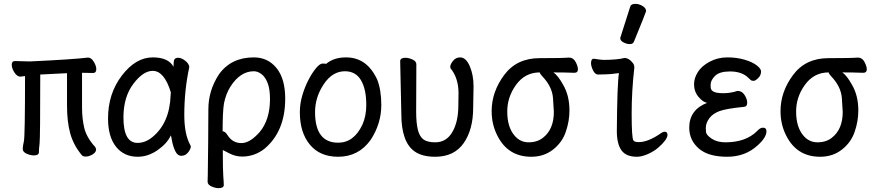

<svg xmlns="http://www.w3.org/2000/svg" viewBox="-20 -790 4540 997"><path d="M425 23Q411 23 405 16Q361 -37 344.5 -98Q328 -159 328 -241V-410L189 -403Q189 -74 185.5 -45Q182 -16 182 0.5Q182 17 155 17Q138 17 118 8Q98 -1 98 -17Q98 -30 104 -56Q110 -82 110 -395L86 -392Q69 -392 55 -413.5Q41 -435 41 -454Q41 -473 58 -473L135 -471Q353 -481 437 -491Q454 -491 467 -469.5Q480 -448 480 -431Q480 -411 463 -411L406 -412V-231Q406 -175 417.5 -126Q429 -77 474 -27Q479 -19 479 -14Q479 1 460.5 12Q442 23 425 23ZM474 -27Q473 -28 472 -30Q474 -30 474 -27Z M695 24Q624 24 582.5 -28Q541 -80 541 -175Q541 -304 613 -398Q685 -492 773 -492Q855 -492 881 -443Q881 -445 882 -467.5Q883 -490 905 -490Q922 -490 941.5 -475Q961 -460 963 -442Q937 -322 937 -193Q937 -93 968 -37L971 -30Q971 -17 957 1Q943 19 922 19Q902 19 890.5 -4.5Q879 -28 873.5 -57.5Q868 -87 867 -87Q848 -45 798.5 -10.5Q749 24 695 24ZM694 -48Q734 -48 770 -77Q861 -150 866 -296Q866 -304 867 -311Q833 -422 773 -422Q723 -422 672 -354Q621 -286 621 -180Q621 -48 694 -48Z M1115 187Q1098 187 1078 178Q1058 169 1058 153Q1058 141 1059 115Q1060 89 1061 -53.5Q1062 -196 1062 -223Q1062 -320 1117 -404Q1180 -492 1298 -492Q1371 -492 1416 -436.5Q1461 -381 1461 -278Q1461 -108 1354 -18Q1302 23 1237 23Q1203 23 1170 6L1137 -11Q1137 96 1139.5 125Q1142 154 1142 171Q1142 187 1115 187ZM1234 -47Q1278 -47 1329 -105Q1382 -169 1382 -276Q1382 -328 1369.5 -359.5Q1357 -391 1337.5 -405.5Q1318 -420 1298 -420Q1228 -420 1177 -341Q1153 -303 1143 -253Q1136 -210 1136 -109H1133Q1149 -109 1161 -89Q1187 -47 1234 -47Z M1736 24Q1641 24 1589 -39Q1537 -102 1537 -207Q1537 -252 1550 -295.5Q1563 -339 1582 -375.5Q1601 -412 1621 -436Q1641 -460 1655 -460Q1672 -460 1673 -458Q1713 -492 1777 -492Q1886 -492 1939 -376Q1960 -322 1960 -245Q1960 -148 1905 -64Q1842 24 1736 24ZM1736 -49Q1818 -49 1862 -143Q1882 -188 1882 -245Q1882 -327 1854.5 -373.5Q1827 -420 1771 -420Q1706 -420 1661 -352.5Q1616 -285 1616 -208Q1616 -49 1736 -49Z M2240 24Q2173 24 2134 -3Q2064 -51 2064 -198L2058 -474Q2060 -490 2085 -490Q2102 -490 2122 -481Q2142 -472 2142 -456Q2141 -401 2141 -210Q2141 -151 2150 -115.5Q2159 -80 2179.5 -65.5Q2200 -51 2240 -51Q2298 -51 2329 -104.5Q2360 -158 2360 -242L2361 -306Q2361 -385 2319 -436L2318 -443Q2318 -456 2332.5 -474Q2347 -492 2369 -492Q2400 -492 2419.5 -446Q2439 -400 2439 -342L2437 -230Q2437 -117 2387.5 -46.5Q2338 24 2240 24Z M2739 24Q2618 24 2563 -85Q2533 -143 2533 -213Q2533 -313 2598 -400.5Q2663 -488 2781.5 -488Q2900 -488 2935 -491Q2957 -491 2969 -468.5Q2981 -446 2981 -430Q2981 -412 2962 -412Q2914 -414 2854 -414Q2878 -397 2904 -350Q2937 -294 2937 -216Q2937 -161 2918 -105.5Q2899 -50 2851.5 -13Q2804 24 2739 24ZM2800 -75Q2856 -119 2856 -209Q2856 -221 2851.5 -281Q2847 -341 2795 -395Q2783 -408 2783 -414Q2705 -414 2658 -347Q2614 -285 2614 -211Q2614 -132 2650 -88Q2680 -51 2725 -51Q2770 -51 2800 -75Z M3287 24Q3231 24 3207 -9.5Q3183 -43 3183 -110Q3185 -357 3194 -410H3190Q3150 -404 3124.5 -404Q3099 -404 3086 -403Q3070 -403 3059.5 -424.5Q3049 -446 3049 -462Q3049 -485 3064 -485Q3102 -479 3113 -479Q3183 -479 3223 -489Q3246 -489 3266 -463Q3274 -453 3274 -439Q3260 -320 3260 -199Q3260 -75 3269 -61Q3274 -52 3297 -52Q3342 -52 3403 -92Q3421 -106 3432 -106Q3446 -106 3446 -89Q3446 -77 3432.5 -59Q3419 -41 3396.5 -22Q3374 -3 3343 10.5Q3312 24 3287 24ZM3250 -561Q3234 -561 3217.5 -570Q3201 -579 3201 -590Q3201 -598 3203 -600L3252 -754Q3256 -770 3279 -770Q3298 -770 3316.5 -759Q3335 -748 3335 -732Q3335 -728 3272 -574Q3267 -561 3250 -561Z M3756 24Q3661 24 3612 -16Q3559 -60 3559 -127Q3559 -220 3652 -256Q3631 -259 3607.5 -286.5Q3584 -314 3584 -353Q3584 -384 3603.5 -415.5Q3623 -447 3665 -469.5Q3707 -492 3757 -492Q3806 -492 3846.5 -480Q3887 -468 3909.5 -450.5Q3932 -433 3932 -419Q3932 -399 3917 -384.5Q3902 -370 3893 -370Q3883 -370 3877 -375.5Q3871 -381 3866 -386Q3832 -419 3771 -419Q3716 -419 3693 -396Q3670 -373 3670 -350Q3670 -348 3670.5 -335Q3671 -322 3685.5 -314Q3700 -306 3737 -306Q3773 -306 3810 -318Q3833 -318 3846.5 -296.5Q3860 -275 3860 -257Q3860 -236 3842 -235Q3751 -226 3716 -213Q3681 -200 3663 -175.5Q3645 -151 3645 -125Q3645 -122 3646 -105.5Q3647 -89 3675.5 -70Q3704 -51 3747 -51Q3853 -51 3912 -110Q3927 -127 3942 -127Q3960 -127 3960 -109Q3960 -76 3914 -35Q3850 24 3756 24Z M4239 24Q4118 24 4063 -85Q4033 -143 4033 -213Q4033 -313 4098 -400.5Q4163 -488 4281.5 -488Q4400 -488 4435 -491Q4457 -491 4469 -468.5Q4481 -446 4481 -430Q4481 -412 4462 -412Q4414 -414 4354 -414Q4378 -397 4404 -350Q4437 -294 4437 -216Q4437 -161 4418 -105.5Q4399 -50 4351.5 -13Q4304 24 4239 24ZM4300 -75Q4356 -119 4356 -209Q4356 -221 4351.5 -281Q4347 -341 4295 -395Q4283 -408 4283 -414Q4205 -414 4158 -347Q4114 -285 4114 -211Q4114 -132 4150 -88Q4180 -51 4225 -51Q4270 -51 4300 -75Z"/></svg>

Font: LXGW WenKai Mono Medium
Style: Regular
Weight: 500
Monospace: yes
Designer: LXGW / Fontworks Inc.
Foundry: LXGW / Fontworks Inc.
Version: Version 1.520; June 14, 2025